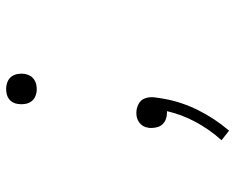

<svg xmlns="http://www.w3.org/2000/svg" viewBox="-92 -476 783 640"><g transform="rotate(-90 300.0 -156.5)"><path d="M184 215 152 190Q188 150 213 103.5Q238 57 249 8H242Q232 8 222.5 4.5Q213 1 206 -6Q199 -13 196 -23Q193 -33 193 -43Q193 -46 193 -49Q193 -52 194 -55Q195 -64 199.5 -71.5Q204 -79 211.5 -84.5Q219 -90 227 -92Q235 -94 243 -94Q259 -94 273 -86.5Q287 -79 292 -64.5Q297 -50 295 -33.5Q293 -17 290 -1Q280 56 252.5 111.5Q225 167 184 215ZM322 -426Q310 -426 299 -430.5Q288 -435 281.5 -444Q275 -453 273 -465Q271 -477 273 -489Q274 -498 278.5 -506Q283 -514 290 -519Q297 -524 305.5 -526Q314 -528 323 -528Q335 -528 346.5 -523.5Q358 -519 364.5 -510Q371 -501 373 -489Q375 -477 373 -465Q371 -456 367 -448.5Q363 -441 355.5 -435.5Q348 -430 339.5 -428Q331 -426 322 -426Z"/></g></svg>

Font: Iosevka XLt Ex Obl
Style: Regular
Weight: 200
Width: 7
Italic angle: -9°
Monospace: yes
Designer: Belleve Invis
Foundry: Belleve Invis
Version: Version 32.5.0; ttfautohint (v1.8.4)